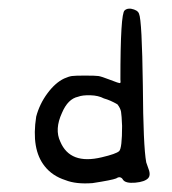

<svg xmlns="http://www.w3.org/2000/svg" viewBox="-20 -525 397 443"><path d="M267.6 -501Q272.5 -505.9 282.2 -504.9Q297.9 -502 300.8 -493.2Q307.6 -478.5 309.6 -327.1Q310.5 -187.5 317.4 -150.4Q320.3 -141.6 324.2 -130.9Q327.1 -120.1 322.3 -114.3Q314.5 -105.5 292 -103.5Q269.5 -101.6 263.7 -110.4Q261.7 -114.3 257.8 -115.7Q253.9 -117.2 248 -113.3Q238.3 -109.4 193.4 -102.5Q155.3 -99.6 130.9 -109.4Q100.6 -119.1 83 -141.6Q51.8 -180.7 63.5 -255.9Q71.3 -285.2 89.4 -309.6Q107.4 -334 127.9 -343.8Q138.7 -348.6 146 -349.6Q153.3 -350.6 175.8 -350.6Q200.2 -350.6 207 -349.6Q213.9 -348.6 231.4 -341.8Q255.9 -332 257.3 -333.5Q258.8 -335 257.8 -341.8Q257.8 -494.1 267.6 -501ZM219.7 -297.9Q207 -304.7 188.5 -305.2Q169.9 -305.7 160.2 -301.8Q136.7 -296.9 123 -264.6Q105.5 -226.6 119.1 -198.2Q141.6 -144.5 214.8 -162.1Q248 -169.9 254.9 -176.3Q261.7 -182.6 261.7 -234.4Q260.7 -258.8 259.3 -267.1Q257.8 -275.4 251 -284.2Q234.4 -293.9 219.7 -297.9Z"/></svg>

Font: JasonHandwriting3
Style: Regular
Weight: 400
Version: Version 1.24.9